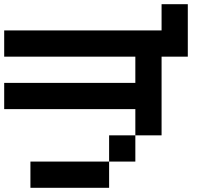

<svg xmlns="http://www.w3.org/2000/svg" viewBox="-20 -895 1040 915"><path d="M0 -625V-750H750V-875H875V-625H750V-250H625V-375H0V-500H625V-625ZM125 0V-125H500V0ZM500 -125V-250H625V-125Z"/></svg>

Font: GalmuriMono7 Regular
Style: Regular
Weight: 400
Designer: Lee Minseo (quiple)
Version: Version 2.399;hotconv 1.1.1;makeotfexe 2.6.0 DEVELOPMENT